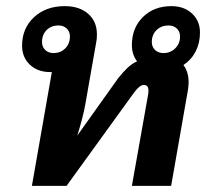

<svg xmlns="http://www.w3.org/2000/svg" viewBox="-20 -606 685 626"><path d="M578 -394Q595 -372 595 -337Q595 -330 593 -314L538 0H410L463 -298Q464 -303 464 -311Q464 -329 449 -329Q435 -329 417 -304L197 0H84L149 -371H144Q103 -371 77.5 -395Q52 -419 52 -457Q52 -514 91 -550Q130 -586 191 -586Q239 -586 267.5 -561Q296 -536 296 -494Q296 -478 294 -470L258 -265Q251 -225 232 -164L366 -352Q383 -373 397 -386Q411 -399 427 -406Q410 -428 410 -459Q410 -515 446 -550.5Q482 -586 539 -586Q580 -586 606 -562Q632 -538 632 -500Q632 -466 618 -438.5Q604 -411 578 -394ZM208 -487Q208 -503 197.5 -513Q187 -523 171 -523Q147 -523 132 -508Q117 -493 117 -469Q117 -453 127.5 -443Q138 -433 154 -433Q178 -433 193 -448.5Q208 -464 208 -487ZM475 -469Q475 -453 485.5 -443Q496 -433 513 -433Q536 -433 551.5 -448.5Q567 -464 567 -487Q567 -503 556.5 -513Q546 -523 529 -523Q506 -523 490.5 -508Q475 -493 475 -469Z"/></svg>

Font: Sarabun
Style: Bold Italic
Weight: 700
Italic angle: -10°
Designer: Suppakit Chalermlarp | Katatrad Co.,Ltd.
Foundry: Cadson Demak Co.,Ltd.
Version: Version 1.000; ttfautohint (v1.6)